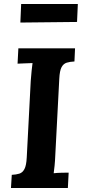

<svg xmlns="http://www.w3.org/2000/svg" viewBox="-20 -942 424 962"><path d="M356 -700 353 -634Q331 -633 314.5 -628Q298 -623 288.5 -605.5Q279 -588 277 -547L257 -164Q256 -137 253.5 -112Q251 -87 249 -74Q265 -76 289.5 -76.5Q314 -77 324 -77L320 0H35L39 -66Q61 -67 77 -72Q93 -77 102.5 -95Q112 -113 114 -153L134 -536Q136 -563 138.5 -588Q141 -613 143 -626Q127 -625 103 -624.5Q79 -624 68 -623L72 -700ZM82 -829 86 -922H370L366 -832Z"/></svg>

Font: Lora Italic
Style: Italic
Weight: 400
Italic angle: -3°
Designer: Olga Karpushina, Alexei Vanyashin (Cyrillic)
Foundry: Cyreal
Version: Version 2.210; ttfautohint (v1.8.1.43-b0c9)